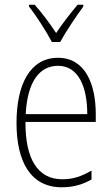

<svg xmlns="http://www.w3.org/2000/svg" viewBox="-20 -784 475 814"><path d="M200 -606H235C260 -651 302 -714 333 -756V-764H309C275 -723 246 -686 218 -644C191 -685 156 -732 127 -764H103V-756C132 -720 175 -653 200 -606ZM226 -539C108 -539 50 -427 50 -263C50 -98 110 10 242 10C291 10 331 -2 368 -23V-61C324 -35 288 -24 244 -24C140 -24 87 -110 88 -267H386V-300C386 -428 341 -539 226 -539ZM226 -505C313 -505 350 -415 350 -300H89C96 -437 147 -505 226 -505Z"/></svg>

Font: Noto Sans Myanmar Condensed ExtraLight
Style: Regular
Weight: 200
Width: 3
Designer: Monotype Design Team
Foundry: Monotype Imaging Inc.
Version: Version 2.107